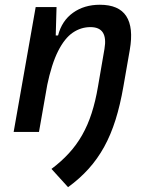

<svg xmlns="http://www.w3.org/2000/svg" viewBox="-20 -547 626 796"><path d="M36.6 0 127.9 -517.6H214.4L210.9 -394L141.6 0ZM394 -527.3Q472.7 -527.3 503.4 -480.2Q534.2 -433.1 518.1 -340.3L491.7 -189Q478.5 -112.3 459 -50.3Q439.5 11.7 411.9 61.8Q384.3 111.8 347.4 152.8Q310.5 193.8 262.2 229L193.4 153.3Q234.4 122.6 265.9 88.1Q297.4 53.7 320.6 12.9Q343.8 -27.8 359.9 -77.6Q376 -127.4 386.2 -188L413.1 -344.2Q420.9 -389.2 406.5 -411.9Q392.1 -434.6 355 -434.6Q315.4 -434.6 281.7 -411.6Q248 -388.7 220.9 -335.2Q193.8 -281.7 174.8 -190.4L199.2 -399.9H220.7Q236.3 -460.9 282.7 -494.1Q329.1 -527.3 394 -527.3Z"/></svg>

Font: Cascadia Code
Style: Italic
Weight: 400
Italic angle: -10°
Designer: Aaron Bell
Foundry: Saja Typeworks
Version: Version 2407.024